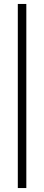

<svg xmlns="http://www.w3.org/2000/svg" viewBox="-20 -950 222 970"><path d="M70 0V-930H113V0Z"/></svg>

Font: Matangi Light
Style: Regular
Weight: 300
Designer: Prashant Pant
Foundry: The Graphic Ant
Version: Version 3.002